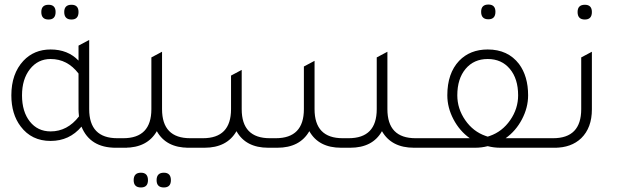

<svg xmlns="http://www.w3.org/2000/svg" viewBox="-20 -651 2718 846"><path d="M194 -565Q162 -565 162 -598Q162 -630 194 -630Q225 -630 225 -598Q225 -565 194 -565ZM295 -565Q263 -565 263 -598Q263 -630 295 -630Q326 -630 326 -598Q326 -565 295 -565ZM497 -42H540V0H490Q377 0 339 -93Q286 -30 203 -30Q119 -30 71 -94Q30 -148 30 -231Q30 -326 83 -383Q130 -433 203 -433Q279 -433 326 -384V-450L373 -475V-170Q373 -42 497 -42ZM326 -327Q277 -391 203 -391Q147 -391 112 -346.5Q77 -302 77 -231Q77 -159 111.5 -115.5Q146 -72 203 -72Q277 -72 328 -138Q326 -158 326 -169Z M818 -42H861V0H811Q712 0 671 -73Q629 0 530 0H480V-42H523Q647 -42 647 -170V-398L694 -423V-170Q694 -42 818 -42ZM601 110Q632 110 632 143Q632 175 601 175Q569 175 569 143Q569 110 601 110ZM702 110Q733 110 733 143Q733 175 702 175Q670 175 670 143Q670 110 702 110Z M801 0V-42H874Q998 -42 998 -170V-318L1045 -343V-170Q1045 -42 1169 -42H1195Q1319 -42 1319 -170V-358L1366 -383V-170Q1366 -42 1490 -42H1516Q1640 -42 1640 -170V-398L1687 -423V-170Q1687 -42 1811 -42H1884V0H1804Q1705 0 1663 -73Q1622 0 1523 0H1483Q1384 0 1343 -73Q1301 0 1202 0H1162Q1063 0 1022 -73Q980 0 881 0Z M2132 -566Q2100 -566 2100 -599Q2100 -631 2132 -631Q2163 -631 2163 -599Q2163 -566 2132 -566ZM2208 -42H2434V0H2185Q2156 0 2129 -7Q2102 0 2073 0H1824V-42H2050Q2005 -74 1978 -125.5Q1951 -177 1951 -231Q1951 -328 2003 -383Q2051 -433 2129 -433Q2218 -433 2267 -369Q2307 -315 2307 -231Q2307 -177 2280 -125.5Q2253 -74 2208 -42ZM2129 -49 2138 -52Q2193 -71 2228 -121.5Q2263 -172 2263 -231Q2263 -304 2226.5 -347.5Q2190 -391 2129 -391Q2068 -391 2031.5 -347.5Q1995 -304 1995 -231Q1995 -172 2030 -121.5Q2065 -71 2120 -52Z M2557 -565Q2525 -565 2525 -598Q2525 -630 2557 -630Q2588 -630 2588 -598Q2588 -565 2557 -565ZM2374 0V-42H2417Q2541 -42 2541 -170V-398L2588 -423V-169Q2588 -88 2541 -42Q2497 0 2424 0Z"/></svg>

Font: Tajawal Light
Style: Regular
Weight: 300
Designer: Boutros Fonts
Foundry: Created by Boutros International 2017
Version: Version 1.700